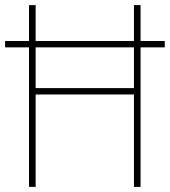

<svg xmlns="http://www.w3.org/2000/svg" viewBox="-20 -734 667 754"><path d="M94 0V-548H0V-573H94V-714H120V-573H506V-714H532V-573H627V-548H532V0H506V-363H120V0ZM120 -388H506V-548H120Z"/></svg>

Font: Noto Sans Khmer SemiCondensed Thin
Style: Regular
Weight: 250
Width: 4
Designer: Danh Hong and the Monotype Design Team
Foundry: Monotype Imaging Inc.
Version: Version 2.004